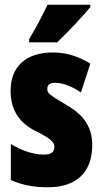

<svg xmlns="http://www.w3.org/2000/svg" viewBox="-20 -786 436 816"><path d="M364 -756V-766H182C161 -722 136 -673 104 -620V-606H223C273 -653 336 -722 364 -756ZM372 -170C372 -255 326 -304 259 -342C188 -384 181 -390 181 -408C181 -426 192 -434 215 -434C253 -434 291 -415 324 -393L364 -516C311 -547 262 -563 205 -563C90 -563 25 -503 25 -400C25 -322 60 -265 128 -231C205 -193 211 -179 211 -161C211 -138 196 -129 166 -129C116 -129 66 -150 26 -174V-21C77 2 129 10 183 10C302 10 372 -51 372 -170Z"/></svg>

Font: Noto Sans Lao ExtraCondensed Black
Style: Regular
Weight: 900
Width: 2
Designer: Monotype Design Team
Foundry: Monotype Imaging Inc.
Version: Version 2.003